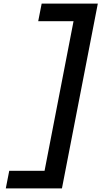

<svg xmlns="http://www.w3.org/2000/svg" viewBox="-20 -855 590 1060"><path d="M12 185 31 88H226L386 -738H191L210 -835H520L322 185Z"/></svg>

Font: Lode
Style: Bold Italic
Weight: 700
Italic angle: -11°
Monospace: yes
Designer: Belleve Invis
Foundry: Belleve Invis
Version: Version 29.2.0; ttfautohint (v1.8.3)